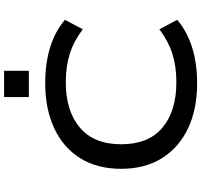

<svg xmlns="http://www.w3.org/2000/svg" viewBox="-42 -908 960 915"><g transform="rotate(-90 437.5 -450.0)"><path d="M498 10Q375 10 283.5 -33.5Q192 -77 141.5 -158Q91 -239 91 -352Q91 -466 141.5 -547Q192 -628 284 -671Q376 -714 499 -714Q594 -714 670 -690.5Q746 -667 801 -620L756 -535Q699 -578 639 -597Q579 -616 503 -616Q367 -616 287.5 -549Q208 -482 208 -352Q208 -222 287 -155.5Q366 -89 503 -89Q579 -89 639 -108Q699 -127 756 -170L801 -85Q746 -38 669.5 -14Q593 10 498 10ZM433 -792V-910H558V-792Z"/></g></svg>

Font: Nunito Sans 7pt Expanded Medium
Style: Regular
Weight: 500
Width: 7
Designer: Vernon Adams
Foundry: Vernon Adams
Version: Version 3.101;gftools[0.9.27]